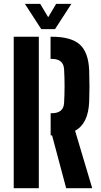

<svg xmlns="http://www.w3.org/2000/svg" viewBox="-20 -994 536 1014"><path d="M329.5 0 255 -279H247.5V-396H253Q316 -396 318.5 -451Q321 -495.5 321 -539.5Q321 -583.5 318.5 -628Q315.5 -683 253.5 -683H247V-800H253.5Q356 -800 401.8 -758.5Q447.5 -717 451 -621.5Q452.5 -572 452.5 -537.8Q452.5 -503.5 451 -457.5Q446.5 -341 376.5 -303.5L467 0ZM52.5 0V-800H185V0ZM198 -840 111.5 -973.5H192.5L234.5 -903L276.5 -973.5H357L270.5 -840Z"/></svg>

Font: Big Shoulders Stencil Text ExtraBold
Style: Regular
Weight: 800
Designer: Patric King
Foundry: XO Type Co
Version: Version 1.000